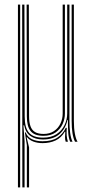

<svg xmlns="http://www.w3.org/2000/svg" viewBox="-20 -620 418 840"><path d="M77.8 200 77 -600H86.8L88 -110.5Q88 -61 106.9 -39.4Q125.8 -17.8 168.5 -17.8Q204.2 -17.8 227.6 -33.2Q251 -48.8 262.5 -73.1Q274 -97.5 274 -123.5V-600H283.8V-91Q283.8 -62 286.9 -38.8Q290 -15.5 297.2 0H287Q280 -16.2 278.5 -39.8Q277 -63.2 277.2 -90.8Q277.2 -91.8 277.4 -92.9Q277.5 -94 277.5 -94.8H275Q267 -57 240 -33.2Q213 -9.5 167.2 -9.8Q135 -9.8 113.4 -24.8Q91.8 -39.8 85.8 -71.8H82.5L87.5 -1.8V200ZM97.5 200V15L88.8 -40.8H92.2Q100.5 -20 119.9 -11Q139.2 -2 166 -2Q207.2 -2 231 -17.8Q254.8 -33.5 267.8 -60.8H272Q270.8 -39.5 271.8 -26.4Q272.8 -13.2 277.2 0H267.5Q264.2 -9.2 264.5 -20.4Q264.8 -31.5 265.8 -43.8H263.5Q248.5 -17.5 223.4 -5.6Q198.2 6.2 166.5 6.2Q144.2 6.2 126.4 -0.5Q108.5 -7.2 98.8 -19.5H96.5L107.2 25V200ZM58.5 200V-600H68.2V200ZM170.2 -25.8Q150 -25.8 136.1 -31Q122.2 -36.2 113.8 -46.9Q105.2 -57.5 101.4 -73.5Q97.5 -89.5 97.5 -111L96.5 -600H106.2L107.2 -111Q107.2 -84.8 113.4 -67.6Q119.5 -50.5 133.5 -42.2Q147.5 -34 170.8 -34Q197.5 -34 216.1 -46.5Q234.8 -59 244.5 -79.5Q254.2 -100 254.2 -123.2V-600H264V-123.5Q264 -99.8 253.9 -77.4Q243.8 -55 223 -40.4Q202.2 -25.8 170.2 -25.8ZM308.2 0Q293.5 -28.8 293.5 -91V-600H303.2V-91Q303.2 -58.8 307.5 -35.4Q311.8 -12 319.2 0Z"/></svg>

Font: Big Shoulders Inline Text Thin ExtraLight
Style: Regular
Weight: 250
Version: Version 2.002